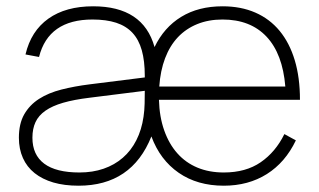

<svg xmlns="http://www.w3.org/2000/svg" viewBox="-20 -575 1013 610"><path d="M276 -555Q435 -555 471 -425.5Q501 -488 555.8 -521.5Q610.5 -555 687 -555Q745.5 -555 791.2 -535Q837 -515 868.5 -476.8Q900 -438.5 916.5 -383.5Q933 -328.5 933 -258H485Q486.5 -203.5 501.8 -160.5Q517 -117.5 543.5 -87.8Q570 -58 607.2 -42.5Q644.5 -27 691 -27Q761 -27 808.2 -59.5Q855.5 -92 883.5 -149L920 -129Q886.5 -59 827.8 -22Q769 15 691 15Q607 15 547.8 -26Q488.5 -67 461 -141.5Q398.5 15 229.5 15Q184.5 15 149.5 4.8Q114.5 -5.5 90 -25Q65.5 -44.5 52.8 -73Q40 -101.5 40 -137.5Q40 -182 57 -211.8Q74 -241.5 104 -260.8Q134 -280 175.2 -290.5Q216.5 -301 264.5 -307L440 -329V-334Q440 -381.5 430.5 -415.2Q421 -449 400.8 -470.8Q380.5 -492.5 349 -502.8Q317.5 -513 274 -513Q134 -513 104 -394L61 -402Q78.5 -476.5 133.8 -515.8Q189 -555 276 -555ZM886.5 -300Q878 -404 826.8 -458.5Q775.5 -513 687 -513Q642.5 -513 606.8 -498.5Q571 -484 545.2 -456.8Q519.5 -429.5 504.5 -390Q489.5 -350.5 486 -300ZM440 -286.5 264.5 -264.5Q215 -258.5 180.5 -248.5Q146 -238.5 124.2 -223.2Q102.5 -208 92.8 -187Q83 -166 83 -137.5Q83 -83 120.5 -55Q158 -27 232.5 -27Q274.5 -27 309.2 -39Q344 -51 370.2 -73.8Q396.5 -96.5 413.2 -129.5Q430 -162.5 436 -204Q439 -224 439.5 -246.2Q440 -268.5 440 -286.5Z"/></svg>

Font: Vela Sans ExtLt
Style: Regular
Weight: 200
Designer: Principal design: Mikhail Sharanda - project Manrope.
Design modification: Ravid Balaliev
Foundry: Mikhail Sharanda
Version: Version 1.001